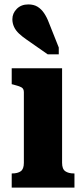

<svg xmlns="http://www.w3.org/2000/svg" viewBox="-20 -849 379 869"><path d="M261 -540V-112Q261 -84 275.5 -74Q290 -64 314 -64H317V0H33V-64H35Q60 -64 74 -74Q88 -84 88 -112V-432Q88 -448 76.5 -454Q65 -460 41 -466L33 -468V-540ZM201 -747 246 -634V-603H196L100 -670Q81 -683 66 -697Q51 -711 43.5 -727.5Q36 -744 36 -762Q36 -789 56 -809Q76 -829 108 -829Q133 -829 150 -818.5Q167 -808 179.5 -789.5Q192 -771 201 -747Z"/></svg>

Font: Roboto Serif SemiCondensed
Style: Bold
Weight: 700
Width: 4
Designer: Greg Gazdowicz
Foundry: Commercial Type
Version: Version 1.007